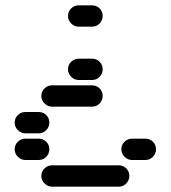

<svg xmlns="http://www.w3.org/2000/svg" viewBox="-20 -510 640 720"><path d="M135 150Q135 166 147 178Q159 190 175 190H425Q442 190 453.5 178Q465 166 465 150Q465 133 453.5 121.5Q442 110 425 110H175Q159 110 147 121.5Q135 133 135 150ZM435 50Q435 66 447 78Q459 90 475 90H525Q542 90 553.5 78Q565 66 565 50Q565 33 553.5 21.5Q542 10 525 10H475Q459 10 447 21.5Q435 33 435 50ZM35 50Q35 66 47 78Q59 90 75 90H125Q142 90 153.5 78Q165 66 165 50Q165 33 153.5 21.5Q142 10 125 10H75Q59 10 47 21.5Q35 33 35 50ZM35 -50Q35 -34 47 -22Q59 -10 75 -10H125Q142 -10 153.5 -22Q165 -34 165 -50Q165 -67 153.5 -78.5Q142 -90 125 -90H75Q59 -90 47 -78.5Q35 -67 35 -50ZM135 -150Q135 -134 147 -122Q159 -110 175 -110H325Q342 -110 353.5 -122Q365 -134 365 -150Q365 -167 353.5 -178.5Q342 -190 325 -190H175Q159 -190 147 -178.5Q135 -167 135 -150ZM235 -250Q235 -234 247 -222Q259 -210 275 -210H325Q342 -210 353.5 -222Q365 -234 365 -250Q365 -267 353.5 -278.5Q342 -290 325 -290H275Q259 -290 247 -278.5Q235 -267 235 -250ZM235 -450Q235 -434 247 -422Q259 -410 275 -410H325Q342 -410 353.5 -422Q365 -434 365 -450Q365 -467 353.5 -478.5Q342 -490 325 -490H275Q259 -490 247 -478.5Q235 -467 235 -450Z"/></svg>

Font: Matrix Sans Raster
Style: Regular
Weight: 400
Designer: Brad Neil
Version: Version 1.100